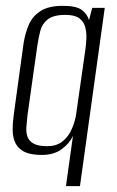

<svg xmlns="http://www.w3.org/2000/svg" viewBox="-20 -522 402 658"><path d="M206 116 230 -56Q218 -30 191 -10.5Q164 9 124 9Q86 9 65 -1Q44 -11 34 -29.5Q24 -48 23.5 -73Q23 -98 27 -128L61 -375Q67 -411 79.5 -439Q92 -467 119.5 -484.5Q147 -502 195 -502Q243 -502 261.5 -487Q280 -472 285 -453L296 -495H339L254 116ZM142 -21Q171 -21 189.5 -34Q208 -47 218.5 -65.5Q229 -84 234.5 -102.5Q240 -121 241 -131L272 -348Q275 -367 276 -389Q277 -411 272 -429.5Q267 -448 251.5 -459.5Q236 -471 204 -471Q163 -471 143.5 -455.5Q124 -440 118 -416Q112 -392 108 -366L74 -126Q72 -106 70.5 -87.5Q69 -69 74 -54Q79 -39 95 -30Q111 -21 142 -21Z"/></svg>

Font: Alumni Sans Thin Light
Style: Italic
Weight: 300
Italic angle: -8°
Version: Version 1.016